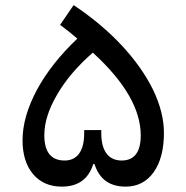

<svg xmlns="http://www.w3.org/2000/svg" viewBox="-20 -713 714 736"><path d="M342.3 -84C360.4 -26.4 400.4 2.4 461.4 2.4C506.8 2.4 543 -16.1 569.3 -53.2C595.2 -89.8 608.4 -140.1 608.4 -203.6C608.4 -256.8 594.2 -312 566.4 -369.6C509.8 -484.4 404.3 -599.1 262.2 -693.4L210.4 -617.7C239.7 -595.7 258.3 -581.1 276.4 -564.9C210 -502 158.2 -436.5 121.6 -368.7C85 -300.3 66.4 -235.8 66.4 -175.3C66.4 -120.6 80.1 -77.1 106.9 -45.4C133.8 -13.7 170.4 2.4 216.8 2.4C279.3 2.4 319.3 -26.4 337.4 -84ZM302.7 -202.1C302.7 -135.3 276.9 -97.7 228 -97.7C175.8 -97.7 149.9 -129.9 149.9 -194.8C149.9 -243.2 166.5 -295.4 199.7 -351.6C232.4 -407.7 277.8 -460.9 335.9 -511.2C458.5 -399.4 519.5 -293.5 519.5 -194.3C519.5 -129.9 495.1 -97.7 446.3 -97.7C395 -97.7 368.2 -135.7 368.2 -202.6V-214.4H302.7Z"/></svg>

Font: Estedad Medium
Style: Regular
Weight: 500
Designer: Amin Abedi
Version: Version 7.3